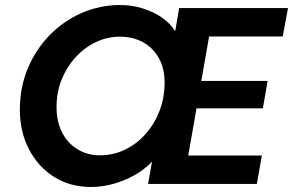

<svg xmlns="http://www.w3.org/2000/svg" viewBox="-20 -732 1166 764"><path d="M343 12Q258 12 194.5 -28.5Q131 -69 95 -138.5Q59 -208 59 -295Q59 -384 90.5 -459.5Q122 -535 177.5 -592Q233 -649 305.5 -680.5Q378 -712 458 -712Q504 -712 546.5 -699Q589 -686 623 -663Q657 -640 677 -608L693 -700H1126L1105 -587H812L781 -410H1045L1026 -301H762L729 -113H1022L1002 0H569L585 -89Q555 -57 514.5 -34.5Q474 -12 430 0Q386 12 343 12ZM377 -114Q431 -114 477.5 -136.5Q524 -159 559.5 -199Q595 -239 615 -291.5Q635 -344 635 -403Q635 -460 612 -501Q589 -542 549 -564Q509 -586 457 -586Q406 -586 360.5 -564Q315 -542 280 -503.5Q245 -465 225 -414.5Q205 -364 205 -306Q205 -248 227 -205Q249 -162 288.5 -138Q328 -114 377 -114Z"/></svg>

Font: DM Sans 24pt ExtraBold
Style: Italic
Weight: 800
Italic angle: -10°
Designer: Colophon Foundry, Jonny Pinhorn
Foundry: Colophon Foundry
Version: Version 4.004;gftools[0.9.30]